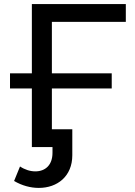

<svg xmlns="http://www.w3.org/2000/svg" viewBox="-20 -720 659 940"><path d="M136 0H237V28C237 89 201 119 153 119C128 119 102 111 78 95L49 166C88 189 130 200 170 200C261 200 334 143 334 40V-87H234V-287H527V-361H234V-613H596V-700H136V-361H29V-287H136Z"/></svg>

Font: Chess Sans Medium
Style: Regular
Weight: 500
Designer: Wolf Bōese
Foundry: Wolf Bōese
Version: Version 7.223;Glyphs 3.3 (3306)